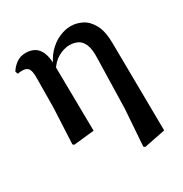

<svg xmlns="http://www.w3.org/2000/svg" viewBox="-177 -687 989 1038"><g transform="rotate(-30 318.0 -168.0)"><path d="M97.4 7.1 108.3 -218.7 109.9 -404.9Q109.9 -445.6 98.7 -460.1Q87.6 -474.5 62.5 -474.5Q55.2 -474.5 48.3 -474Q41.4 -473.5 33.2 -471.5L26.9 -487.3Q41 -511.7 65.9 -529.9Q90.8 -548.2 125.5 -548.2Q156 -548.2 178.9 -535.2Q201.7 -522.3 214.7 -492.8Q227.7 -463.3 228.5 -411.7V-407.7L233.7 0L105.7 13.6ZM423.4 209.7 439.4 -18.9 447.2 -332.9Q448.9 -384.8 436.9 -413.9Q425 -442.9 402.5 -454.5Q380 -466.1 350.6 -466.1Q318 -466.1 281.5 -446.4Q244.9 -426.7 220.6 -384.4L209.8 -393.2H212.6Q231.9 -448.5 264.7 -483.7Q297.6 -518.8 335.6 -535.4Q373.7 -551.9 407.6 -551.9Q443.4 -551.9 478.2 -534.6Q513 -517.2 536.2 -474Q559.3 -430.9 559.3 -352.9L565 189.3L432.4 215.7Z"/></g></svg>

Font: Noto Serif KR
Style: Regular
Weight: 200
Designer: Ryoko NISHIZUKA 西塚涼子 (kana & ideographs); Frank Grießhammer (Latin, Greek & Cyrillic); Wenlong ZHANG 张文龙 (bopomofo); San
Foundry: Adobe
Version: Version 2.001;hotconv 1.1.0;makeotfexe 2.6.0